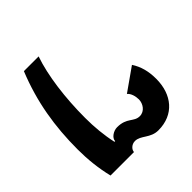

<svg xmlns="http://www.w3.org/2000/svg" viewBox="-189 -842 995 995"><g transform="rotate(-45 308.5 -345.0)"><path d="M429 -239C445 -226 453 -199 453 -175C453 -145 431 -110 395 -110C351 -110 343 -153 271 -153C245 -153 213 -133 213 -109H208C194 -172 188 -238 188 -304C188 -451 207 -597 243 -700H135C70 -540 45 -384 45 -216C45 -142 53 -69 70 0H242C242 -16 260 -37 286 -37C328 -37 353 10 411 10C526 10 592 -72 592 -187C592 -242 580 -287 554 -327Z"/></g></svg>

Font: Brassia
Style: Regular
Weight: 400
Designer: Ariel Martín Pérez
Foundry: Tunera Type Foundry
Version: Version 1.600;hotconv 1.0.109;makeotfexe 2.5.65596